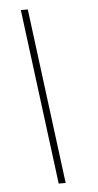

<svg xmlns="http://www.w3.org/2000/svg" viewBox="-54 -734 421 824"><g transform="rotate(-5 156.5 -322.0)"><path d="M165 56 68 -700H98L195 56Z"/></g></svg>

Font: Urbanist Thin
Style: Italic
Weight: 100
Italic angle: -8°
Designer: Corey Hu
Foundry: Corey Hu
Version: Version 1.321; ttfautohint (v1.8.4.7-5d5b)